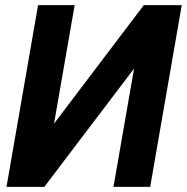

<svg xmlns="http://www.w3.org/2000/svg" viewBox="-20 -731 731 751"><path d="M542.5 -710.9H690.9L567.4 0H423.8L504.4 -462.9L153.3 0H5.4L128.9 -710.9H272L191.4 -247.6Z"/></svg>

Font: RobotoInd
Style: Bold Italic
Weight: 700
Italic angle: -12°
Designer: Google
Version: Version 2.001150; 2014